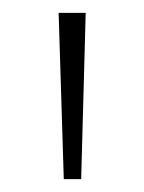

<svg xmlns="http://www.w3.org/2000/svg" viewBox="-20 -734 223 298"><path d="M113 -714H71L79 -456H106Z"/></svg>

Font: Noto Sans Meetei Mayek ExtraLight
Style: Regular
Weight: 200
Designer: Monotype Design Team and Neelakash Kshetrimayum
Foundry: Monotype Imaging Inc.
Version: Version 2.002